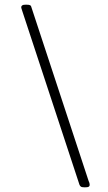

<svg xmlns="http://www.w3.org/2000/svg" viewBox="-20 -723 462 819"><path d="M340 76Q329 76 325 73Q321 70 319 65L75 -676Q73 -683 71.5 -687Q70 -691 71 -695Q72 -698 75.5 -700.5Q79 -703 90 -703H93Q105 -703 109 -700.5Q113 -698 114 -692L358 49Q361 55 362 60.5Q363 66 362 69Q361 72 357.5 74Q354 76 343 76Z"/></svg>

Font: Asap ExtraLight
Style: Italic
Weight: 250
Italic angle: -6°
Version: Version 3.001